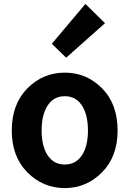

<svg xmlns="http://www.w3.org/2000/svg" viewBox="-20 -944 666 978"><path d="M310 14Q199 14 119.5 -66Q40 -146 40 -279Q40 -414 119.5 -494Q199 -574 310 -574Q421 -574 500 -494Q579 -414 579 -279Q579 -146 499.5 -66Q420 14 310 14ZM428 -279Q428 -360 397 -407Q366 -454 310 -454Q254 -454 223 -407Q192 -360 192 -279Q192 -199 223 -152.5Q254 -106 310 -106Q366 -106 397 -152.5Q428 -199 428 -279ZM317 -650 244 -721 415 -924 515 -826Z"/></svg>

Font: Noto Sans Korean Bold
Style: Bold
Weight: 700
Designer: Ryoko NISHIZUKA  (kana & ideographs); Paul D. Hunt (Latin, Greek & Cyrillic); Wenlong ZHANG  (bopomofo); Sandoll Communi
Foundry: Adobe Systems Incorporated
Version: Version 1.000;PS 1;hotconv 1.0.78;makeotf.lib2.5.61930